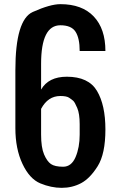

<svg xmlns="http://www.w3.org/2000/svg" viewBox="-20 -904 569 933"><path d="M54.7 -281.2V-562.5Q54.7 -808.1 139.4 -845.9Q224.1 -883.8 273.4 -883.8Q378.9 -883.8 435.5 -824Q492.2 -764.2 492.2 -656.2H367.2Q367.2 -718.8 346.9 -750Q326.7 -781.2 273.4 -781.2Q179.7 -781.2 179.7 -593.8V-468.8Q215.8 -531.2 304.7 -531.2Q410.2 -531.2 451.2 -462.4Q492.2 -393.6 492.2 -274.9Q492.2 -156.2 454.6 -96.4Q417 -36.6 374 -13.9Q331.1 8.8 279.8 8.8Q228.5 8.8 176 -12.9Q123.5 -34.7 89.1 -107.9Q54.7 -181.2 54.7 -281.2ZM367.2 -250V-300.8Q367.2 -351.6 355.2 -379.6Q343.3 -407.7 335.7 -414.3Q328.1 -420.9 315.7 -429.2Q303.2 -437.5 273.4 -437.5Q212.9 -437.5 179.7 -375V-250Q179.7 -187.5 194.1 -153.8Q208.5 -120.1 227.5 -106.9Q246.6 -93.8 286.9 -93.8Q327.1 -93.8 347.2 -140.6Q367.2 -187.5 367.2 -250Z"/></svg>

Font: Oswald-Regular
Style: Regular
Weight: 400
Designer: vernon adams
Foundry: vernon adams
Version: Version 2.002; ttfautohint (v0.92.18-e454-dirty) -l 8 -r 50 